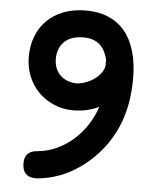

<svg xmlns="http://www.w3.org/2000/svg" viewBox="-54 -693 711 868"><g transform="rotate(5 301.0 -259.5)"><path d="M139.6 128.4Q79.6 128.4 79.6 64.9Q79.6 10.3 136.2 5.9H135.7Q183.1 2 225.1 -17.6Q267.1 -37.1 301 -67.6Q335 -98.1 360.1 -137Q385.3 -175.8 398.9 -218.3Q344.7 -192.4 283.2 -192.4Q235.8 -192.4 195.3 -209.5Q154.8 -226.6 125 -256.6Q95.2 -286.6 78.4 -327.6Q61.5 -368.7 61.5 -416.5Q61.5 -467.3 77.9 -509.5Q94.2 -551.8 125.2 -582.3Q156.2 -612.8 200.7 -629.9Q245.1 -647 301.8 -647Q359.4 -647 403.8 -627.9Q448.2 -608.9 478.5 -572.3Q508.8 -535.6 524.4 -481.7Q540 -427.7 540 -358.4Q540 -305.2 532.2 -255.9Q524.4 -206.5 507.6 -160.9Q490.7 -115.2 464.1 -73.5Q437.5 -31.7 399.9 5.9Q348.6 57.1 284.7 89.4Q220.7 121.6 146 128.4ZM410.6 -416.5Q410.6 -419.9 410.6 -422.6Q410.6 -425.3 411.6 -428.2Q402.3 -475.1 375.2 -500Q348.1 -524.9 301.8 -524.9Q244.6 -524.9 214.4 -495.8Q184.1 -466.8 184.1 -416.5Q184.1 -394 191.7 -375.5Q199.2 -356.9 212.9 -343.5Q226.6 -330.1 245.8 -322.8Q265.1 -315.4 289.1 -314.9Q313 -317.4 335 -326.4Q356.9 -335.4 373.8 -349.1Q390.6 -362.8 400.9 -379.4Q411.1 -396 411.1 -413.6Q411.1 -414.1 410.9 -414.6Q410.6 -415 410.6 -416.5Z"/></g></svg>

Font: Erica Type
Style: Bold
Weight: 700
Designer: Peter Wiegel
Foundry: Peter Wiegel
Version: Version 1.000 2010 initial release